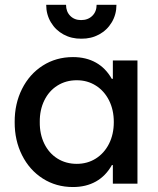

<svg xmlns="http://www.w3.org/2000/svg" viewBox="-20 -751 645 785"><path d="M445.3 -252Q445.3 -301.8 425.8 -340.6Q406.2 -379.4 371.8 -401.1Q337.4 -422.9 293.9 -422.9Q249.5 -422.9 214.8 -401.1Q180.2 -379.4 161.1 -340.3Q142.1 -301.3 142.6 -252Q142.1 -202.6 161.1 -163.6Q180.2 -124.5 214.8 -102.8Q249.5 -81.1 293.9 -81.1Q337.4 -81.1 371.8 -102.8Q406.2 -124.5 425.8 -163.3Q445.3 -202.1 445.3 -252ZM441.4 0V-76.2H437.5Q412.6 -31.7 372.3 -9Q332 13.7 278.3 13.7Q209.5 13.7 155 -21Q100.6 -55.7 70.1 -116.5Q39.6 -177.2 40 -252Q39.6 -326.7 70.1 -387.5Q100.6 -448.2 155 -482.9Q209.5 -517.6 278.3 -517.6Q332 -517.6 372.1 -495.1Q412.1 -472.7 437 -428.7H441.4V-503.9H542V0ZM312.5 -592.8Q272.5 -592.3 239.7 -610.1Q207 -627.9 188 -659.9Q168.9 -691.9 168.9 -731.4H250Q250 -703.6 267.1 -686.3Q284.2 -668.9 311.5 -668.9Q339.8 -668.9 357.4 -686.3Q375 -703.6 375 -731.4H456.1Q456.1 -691.9 437 -659.9Q418 -627.9 385.3 -610.1Q352.5 -592.3 312.5 -592.8Z"/></svg>

Font: Wanted Sans Medium
Style: Regular
Weight: 500
Designer: Original Design by Kil Hyung-jin and Kang Hanbin, Wanted Lab, Inc; Hangeul from Source Han Sans by Jang Soo-young and Ka
Foundry: Wanted Lab, Inc.
Version: Version 1.001